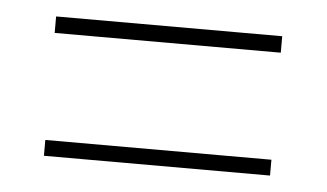

<svg xmlns="http://www.w3.org/2000/svg" viewBox="-30 -473 514 302"><g transform="rotate(5 226.5 -322.0)"><path d="M48 -432H405V-406H48ZM48 -237H405V-212H48Z"/></g></svg>

Font: Noto Sans Gurmukhi UI Condensed Thin
Style: Regular
Weight: 100
Width: 3
Designer: Jelle Bosma - Monotype Design Team
Foundry: Monotype Imaging Inc.
Version: Version 2.004; ttfautohint (v1.8.4.7-5d5b)